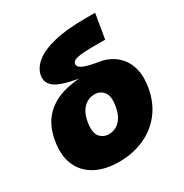

<svg xmlns="http://www.w3.org/2000/svg" viewBox="-171 -861 961 1005"><g transform="rotate(-30 310.0 -358.5)"><path d="M263.2 11.7Q179.7 11.7 121.3 -19.3Q63 -50.3 37.4 -108.9Q11.7 -167.5 25.4 -250Q39.1 -332.5 82.5 -381.3Q126 -430.2 192.9 -451.7Q259.8 -473.1 343.3 -473.1L341.3 -462.4Q297.4 -470.2 257.3 -478.8Q217.3 -487.3 187.5 -500Q157.7 -512.7 142.3 -533.2Q127 -553.7 132.3 -585.4Q139.6 -626.5 179 -658.4Q218.3 -690.4 293.9 -709Q369.6 -727.5 484.9 -727.5H542.5L517.6 -579.1H446.8Q394 -579.1 366.7 -575.2Q339.4 -571.3 329.3 -564.5Q319.3 -557.6 317.9 -548.3Q316.4 -538.6 322.8 -530.5Q329.1 -522.5 344 -516.1Q358.9 -509.8 383.5 -503.9Q408.2 -498 442.9 -492.7Q471.7 -487.3 501.5 -471.2Q531.2 -455.1 554.4 -426Q577.6 -397 587.6 -353.5Q597.7 -310.1 587.9 -250Q574.2 -167.5 529.3 -108.9Q484.4 -50.3 415.8 -19.3Q347.2 11.7 263.2 11.7ZM288.6 -140.6Q312 -140.6 332.8 -151.9Q353.5 -163.1 368.9 -187.3Q384.3 -211.4 390.6 -250Q400.4 -308.1 379.9 -333.7Q359.4 -359.4 324.7 -359.4Q301.8 -359.4 280.8 -348.1Q259.8 -336.9 244.4 -313Q229 -289.1 222.7 -250Q212.9 -191.9 233.4 -166.3Q253.9 -140.6 288.6 -140.6Z"/></g></svg>

Font: Inter 16pt Black
Style: Italic
Weight: 900
Italic angle: -9.3988°
Version: Version 4.001;git-66647c0bb